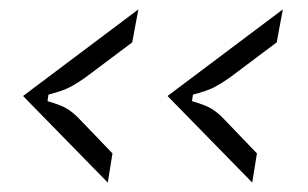

<svg xmlns="http://www.w3.org/2000/svg" viewBox="-20 -480 654 408"><path d="M209 -92 29 -276 274 -460 261 -390 161 -315Q144 -303 129 -295Q114 -287 83 -279L81 -265Q109 -257 121.5 -249.5Q134 -242 146 -230L219 -154ZM516 -92 336 -276 581 -460 568 -390 468 -315Q451 -303 436 -295Q421 -287 390 -279L388 -265Q416 -257 428.5 -249.5Q441 -242 453 -230L526 -154Z"/></svg>

Font: Open Sauce Sans Light Italic
Style: Regular
Weight: 300
Italic angle: -10°
Designer: Alfredo Marco Pradil
Foundry: Creative Sauce Fz LLC
Version: Version 1.477